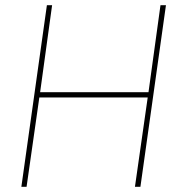

<svg xmlns="http://www.w3.org/2000/svg" viewBox="-20 -717 691 737"><path d="M62 0 160 -697H180L134 -363H550L596 -697H617L519 0H498L547 -343H131L82 0Z"/></svg>

Font: Hanken Grotesk Thin
Style: Italic
Weight: 250
Italic angle: -8°
Designer: Alfredo Marco Pradil
Foundry: Hanken Design Co.
Version: Version 3.013